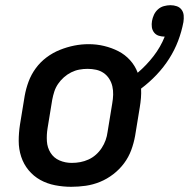

<svg xmlns="http://www.w3.org/2000/svg" viewBox="-20 -711 727 739"><path d="M254 8Q223 8 192 2Q161 -4 135 -18.5Q109 -33 90 -56Q71 -79 61.5 -108Q52 -137 52 -168.5Q52 -200 57 -232L75 -342Q80 -370 90 -397Q100 -424 117.5 -448Q135 -472 159 -490Q183 -508 210.5 -519Q238 -530 265.5 -535.5Q293 -541 321 -541Q352 -541 381 -534Q410 -527 435.5 -514Q461 -501 480.5 -479.5Q500 -458 510 -431Q544 -460 571 -495Q598 -530 614 -570Q602 -570 591 -573.5Q580 -577 573 -586Q566 -595 564.5 -606.5Q563 -618 565 -630Q567 -642 572.5 -654Q578 -666 588 -675Q598 -684 611 -687.5Q624 -691 636 -691Q649 -691 660.5 -687Q672 -683 679 -673.5Q686 -664 687 -651.5Q688 -639 686 -626Q679 -589 665.5 -553.5Q652 -518 631 -485Q610 -452 582.5 -423Q555 -394 523 -370Q524 -352 522.5 -334Q521 -316 518 -298L500 -188Q495 -160 485 -133Q475 -106 457.5 -82.5Q440 -59 416 -40.5Q392 -22 365 -11Q338 0 310 4Q282 8 254 8ZM256 -84Q273 -84 289 -87Q305 -90 320.5 -97Q336 -104 349 -115.5Q362 -127 371.5 -141.5Q381 -156 386.5 -171.5Q392 -187 394 -203L412 -313Q415 -330 415.5 -346.5Q416 -363 412.5 -378.5Q409 -394 400.5 -407.5Q392 -421 379 -430Q366 -439 350 -442.5Q334 -446 317 -446Q301 -446 285 -443Q269 -440 254 -432.5Q239 -425 226 -413.5Q213 -402 203.5 -388Q194 -374 189 -358.5Q184 -343 181 -327L163 -217Q159 -192 160.5 -167.5Q162 -143 174.5 -123Q187 -103 209 -93.5Q231 -84 256 -84Z"/></svg>

Font: Iosevka Curly SmBdEx
Style: Italic
Weight: 600
Width: 7
Italic angle: -9°
Monospace: yes
Designer: Belleve Invis
Foundry: Belleve Invis
Version: Version 11.1.0; ttfautohint (v1.8.3)